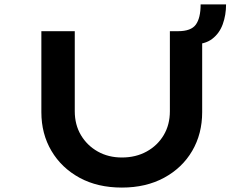

<svg xmlns="http://www.w3.org/2000/svg" viewBox="-20 -842 1101 868"><path d="M531 6Q421 6 339.5 -38.5Q258 -83 212.5 -160Q167 -237 167 -335V-701H318V-339Q318 -278 346 -231Q374 -184 422 -157Q470 -130 531 -130Q594 -130 643 -157Q692 -184 720 -231Q748 -278 748 -339V-701H785Q844 -701 865.5 -731Q887 -761 887 -822H1002Q1002 -774 987 -732.5Q972 -691 939 -666Q906 -641 853 -642L894 -677V-335Q894 -237 849 -160Q804 -83 722 -38.5Q640 6 531 6Z"/></svg>

Font: Lexend Zetta SemiBold
Style: Regular
Weight: 600
Designer: Bonnie Shaver-Troup, Thomas Jockin
Foundry: Lexend
Version: Version 1.007